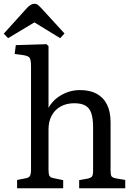

<svg xmlns="http://www.w3.org/2000/svg" viewBox="-37 -1001 717 1021"><path d="M54 0V-44L100 -53Q117 -56 122.5 -66Q128 -76 128 -101V-647Q128 -683 120.5 -693.5Q113 -704 86 -708L41 -714L47 -761L210 -766L221 -756V-436V-427Q244 -470 290 -496Q336 -522 388 -522Q441 -522 477 -502.5Q513 -483 532 -445Q551 -407 551 -351V-93Q551 -71 556 -63.5Q561 -56 582 -52L629 -44V0H384V-43L428 -51Q447 -55 452.5 -63Q458 -71 458 -93V-324Q458 -371 448.5 -399Q439 -427 417 -439.5Q395 -452 358 -452Q317 -452 286 -435Q255 -418 238 -386.5Q221 -355 221 -313V-97Q221 -75 226 -66Q231 -57 246 -54L299 -43V0ZM6 -798 -17 -822 107 -959Q116 -969 126 -975Q136 -981 146 -981Q157 -981 165 -974.5Q173 -968 187 -953L306 -823L283 -798L146 -882Z"/></svg>

Font: Literata 18pt
Style: Regular
Weight: 400
Designer: Latin by Veronika Burian and Jose Scaglione. Greek by Irene Vlachou. Cyrillic by Vera Evstafieva.
Foundry: TypeTogether
Version: Version 3.103;gftools[0.9.29]